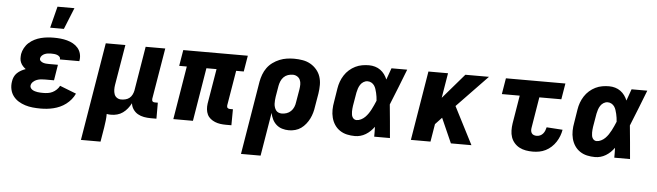

<svg xmlns="http://www.w3.org/2000/svg" viewBox="-55 -990 4910 1434"><g transform="rotate(5 2400.0 -273.0)"><path d="M264 8Q234 8 204.5 5Q175 2 148 -6.5Q121 -15 97.5 -29.5Q74 -44 57.5 -66Q41 -88 35 -116.5Q29 -145 34 -175Q36 -192 43.5 -209Q51 -226 64.5 -239Q78 -252 94.5 -261Q111 -270 128 -276Q116 -285 106 -296Q96 -307 89.5 -321.5Q83 -336 82.5 -352Q82 -368 84 -385Q88 -408 100.5 -431Q113 -454 132 -471Q151 -488 174 -499.5Q197 -511 221 -517Q245 -523 269 -525.5Q293 -528 317 -528Q343 -528 368 -525.5Q393 -523 417 -516.5Q441 -510 462 -498.5Q483 -487 498.5 -469Q514 -451 520.5 -427Q527 -403 523 -377L522 -370H376V-371Q378 -383 370 -391Q362 -399 351.5 -402.5Q341 -406 329.5 -407Q318 -408 307 -408Q295 -408 283.5 -406.5Q272 -405 260.5 -400.5Q249 -396 239.5 -387Q230 -378 228 -366Q226 -354 234.5 -346Q243 -338 253.5 -334.5Q264 -331 275 -330Q286 -329 298 -329H365L346 -211H279Q264 -211 248.5 -209.5Q233 -208 218 -202.5Q203 -197 190.5 -185.5Q178 -174 175 -159Q173 -149 178 -140Q183 -131 192 -125.5Q201 -120 211 -117Q221 -114 231 -112.5Q241 -111 252 -110.5Q263 -110 274 -110Q291 -110 308.5 -112.5Q326 -115 342.5 -123Q359 -131 373 -144.5Q387 -158 395 -174L518 -126Q507 -102 490.5 -82Q474 -62 453 -46Q432 -30 408.5 -19.5Q385 -9 360.5 -3Q336 3 312 5.5Q288 8 264 8ZM283 -600 324 -761H451L386 -600Z M585 215 707 -520H854L803 -216Q800 -198 800.5 -180Q801 -162 806.5 -146.5Q812 -131 826 -121.5Q840 -112 858 -112Q874 -112 890.5 -116Q907 -120 920 -130.5Q933 -141 940.5 -156.5Q948 -172 951 -187L1006 -520H1153L1089 -137Q1089 -132 1089.5 -127Q1090 -122 1093 -118.5Q1096 -115 1100.5 -113.5Q1105 -112 1110 -112H1133V8H1090Q1064 8 1039 3.5Q1014 -1 993 -13Q972 -25 958 -45.5Q944 -66 941 -91Q930 -70 915 -51Q900 -32 880.5 -18Q861 -4 838.5 2Q816 8 794 8Q785 8 776.5 7.5Q768 7 760 5Q760 30 757 56Q754 82 750 107L732 215Z M1695 8H1653Q1631 8 1610.5 5Q1590 2 1571.5 -5.5Q1553 -13 1537.5 -25.5Q1522 -38 1513.5 -56Q1505 -74 1503 -95Q1501 -116 1504 -137L1548 -400H1472L1406 0H1259L1325 -400H1268L1288 -520H1772L1752 -400H1695L1651 -137Q1651 -132 1651.5 -127Q1652 -122 1655.5 -118.5Q1659 -115 1663.5 -113.5Q1668 -112 1673 -112H1696Z M1785 215 1876 -335Q1881 -362 1891 -389Q1901 -416 1918 -439.5Q1935 -463 1959 -480.5Q1983 -498 2010 -509Q2037 -520 2064.5 -524Q2092 -528 2119 -528Q2152 -528 2183.5 -522.5Q2215 -517 2241.5 -502Q2268 -487 2288 -463.5Q2308 -440 2317.5 -411Q2327 -382 2327 -349.5Q2327 -317 2322 -285L2305 -185Q2302 -162 2295.5 -139Q2289 -116 2278.5 -94.5Q2268 -73 2252 -53Q2236 -33 2216.5 -19Q2197 -5 2173 1.5Q2149 8 2126 8Q2099 8 2074.5 0.5Q2050 -7 2031.5 -23.5Q2013 -40 2002 -62.5Q1991 -85 1986 -110L1932 215ZM2062 -112Q2080 -112 2098 -118Q2116 -124 2130 -137.5Q2144 -151 2151.5 -169Q2159 -187 2161 -204L2178 -304Q2181 -323 2181 -341Q2181 -359 2174 -374.5Q2167 -390 2152 -399Q2137 -408 2119 -408Q2101 -408 2083 -402Q2065 -396 2051.5 -382.5Q2038 -369 2030.5 -351Q2023 -333 2020 -316L2006 -233Q2004 -219 2003 -206Q2002 -193 2002.5 -180Q2003 -167 2007 -154.5Q2011 -142 2018 -132Q2025 -122 2037 -117Q2049 -112 2062 -112Z M2621 8Q2590 8 2561 1.5Q2532 -5 2508 -21Q2484 -37 2468 -61Q2452 -85 2444.5 -114Q2437 -143 2437.5 -173.5Q2438 -204 2444 -235L2460 -335Q2464 -361 2473 -386Q2482 -411 2497 -434.5Q2512 -458 2533 -476.5Q2554 -495 2578.5 -507Q2603 -519 2629 -523.5Q2655 -528 2680 -528Q2704 -528 2726 -521.5Q2748 -515 2766 -502Q2784 -489 2797 -471Q2810 -453 2818 -433Q2826 -455 2833.5 -476.5Q2841 -498 2849 -520H2967Q2940 -452 2914 -384.5Q2888 -317 2860 -250Q2867 -188 2872 -125Q2877 -62 2883 0H2765Q2765 -18 2765 -36.5Q2765 -55 2764 -74Q2751 -56 2735.5 -41Q2720 -26 2701 -14.5Q2682 -3 2661.5 2.5Q2641 8 2621 8ZM2622 -112Q2639 -112 2656 -120.5Q2673 -129 2686 -142Q2699 -155 2709.5 -170.5Q2720 -186 2728.5 -202.5Q2737 -219 2744.5 -235.5Q2752 -252 2759 -269Q2758 -284 2756 -298.5Q2754 -313 2750.5 -327.5Q2747 -342 2742.5 -356Q2738 -370 2730 -381.5Q2722 -393 2709 -400.5Q2696 -408 2680 -408Q2664 -408 2649.5 -399Q2635 -390 2626 -376Q2617 -362 2612 -346.5Q2607 -331 2604 -316L2587 -216Q2586 -205 2584.5 -194.5Q2583 -184 2583.5 -173.5Q2584 -163 2585 -152.5Q2586 -142 2590.5 -133Q2595 -124 2603 -118Q2611 -112 2622 -112Z M3340 0 3258 -185 3209 -133 3187 0H3040L3126 -520H3273L3242 -333L3403 -520H3580L3350 -281L3494 0Z M3954 8Q3927 8 3901.5 3.5Q3876 -1 3854 -12.5Q3832 -24 3815.5 -43Q3799 -62 3791 -85.5Q3783 -109 3782.5 -135.5Q3782 -162 3786 -188L3821 -400H3687L3707 -520H4153L4133 -400H3968L3930 -169Q3928 -158 3929 -147Q3930 -136 3936 -127.5Q3942 -119 3952 -115.5Q3962 -112 3973 -112Q3986 -112 3998.5 -117.5Q4011 -123 4020 -133.5Q4029 -144 4034 -156.5Q4039 -169 4042 -182L4162 -174Q4158 -150 4149 -126.5Q4140 -103 4126 -81.5Q4112 -60 4092.5 -42Q4073 -24 4050 -12.5Q4027 -1 4002.5 3.5Q3978 8 3954 8Z M4421 8Q4390 8 4361 1.5Q4332 -5 4308 -21Q4284 -37 4268 -61Q4252 -85 4244.5 -114Q4237 -143 4237.5 -173.5Q4238 -204 4244 -235L4260 -335Q4264 -361 4273 -386Q4282 -411 4297 -434.5Q4312 -458 4333 -476.5Q4354 -495 4378.5 -507Q4403 -519 4429 -523.5Q4455 -528 4480 -528Q4504 -528 4526 -521.5Q4548 -515 4566 -502Q4584 -489 4597 -471Q4610 -453 4618 -433Q4626 -455 4633.5 -476.5Q4641 -498 4649 -520H4767Q4740 -452 4714 -384.5Q4688 -317 4660 -250Q4667 -188 4672 -125Q4677 -62 4683 0H4565Q4565 -18 4565 -36.5Q4565 -55 4564 -74Q4551 -56 4535.5 -41Q4520 -26 4501 -14.5Q4482 -3 4461.5 2.5Q4441 8 4421 8ZM4422 -112Q4439 -112 4456 -120.5Q4473 -129 4486 -142Q4499 -155 4509.5 -170.5Q4520 -186 4528.5 -202.5Q4537 -219 4544.5 -235.5Q4552 -252 4559 -269Q4558 -284 4556 -298.5Q4554 -313 4550.5 -327.5Q4547 -342 4542.5 -356Q4538 -370 4530 -381.5Q4522 -393 4509 -400.5Q4496 -408 4480 -408Q4464 -408 4449.5 -399Q4435 -390 4426 -376Q4417 -362 4412 -346.5Q4407 -331 4404 -316L4387 -216Q4386 -205 4384.5 -194.5Q4383 -184 4383.5 -173.5Q4384 -163 4385 -152.5Q4386 -142 4390.5 -133Q4395 -124 4403 -118Q4411 -112 4422 -112Z"/></g></svg>

Font: Iosevka Heavy Extended
Style: Italic
Weight: 900
Width: 7
Italic angle: -9°
Monospace: yes
Designer: Belleve Invis
Foundry: Belleve Invis
Version: Version 32.5.0; ttfautohint (v1.8.4)